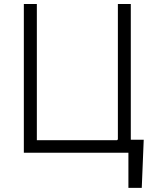

<svg xmlns="http://www.w3.org/2000/svg" viewBox="-20 -747 769 939"><path d="M682.9 -63.6 673.3 171.9H608V0H96.6V-727.3H160.2V-61.4H552.9V-63.6H556.5V-727.3H619.7V-63.6Z"/></svg>

Font: Inter Zeller Light
Style: Regular
Weight: 300
Designer: Rasmus Andersson; Joe Bland
Foundry: zeller
Version: Version 3.015;git-dec3a8cb1